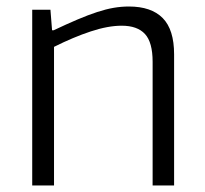

<svg xmlns="http://www.w3.org/2000/svg" viewBox="-20 -570 631 590"><path d="M79 -540H135L140 -477H145Q185 -496 218 -510Q251 -524 278.5 -533Q306 -542 329.5 -546Q353 -550 376 -550Q445 -550 480 -514.5Q515 -479 515 -403V0H449V-380Q449 -440 425.5 -465.5Q402 -491 354 -491Q312 -491 259 -473.5Q206 -456 146 -426V0H79Z"/></svg>

Font: EncodeSans
Style: Light
Weight: 300
Designer: Pablo Impallari, Andres Torresi
Foundry: Pablo Impallari, Andres Torresi
Version: Version 1.000; ttfautohint (v1.4.1)